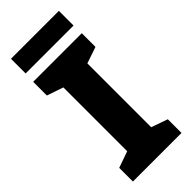

<svg xmlns="http://www.w3.org/2000/svg" viewBox="-277 -924 972 972"><g transform="rotate(-45 209.5 -438.0)"><path d="M381 -876H38V-771H381ZM383 0V-98L295 -129V-586L383 -616V-714H35V-616L123 -586V-129L35 -98V0Z"/></g></svg>

Font: Noto Sans Lao ExtraBold
Style: Regular
Weight: 800
Designer: Monotype Design Team
Foundry: Monotype Imaging Inc.
Version: Version 2.003